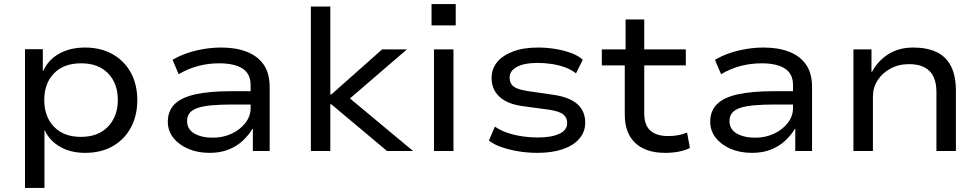

<svg xmlns="http://www.w3.org/2000/svg" viewBox="-20 -737 4785 937"><path d="M102 180V-497H189V-391H191Q216 -446 269.5 -475.5Q323 -505 395 -505Q472 -505 529.5 -472.5Q587 -440 618.5 -382.5Q650 -325 650 -248Q650 -173 619 -115Q588 -57 531 -24Q474 9 395 9Q325 9 273.5 -20.5Q222 -50 199 -100H197V180ZM375 -69Q459 -69 507 -119Q555 -169 555 -249Q555 -330 507.5 -379Q460 -428 376 -428Q291 -428 243.5 -379Q196 -330 196 -249Q196 -168 243.5 -118.5Q291 -69 375 -69Z M1003 9Q944 9 898 -11Q852 -31 825.5 -65Q799 -99 799 -143Q799 -196 832.5 -229Q866 -262 935 -277Q1004 -292 1110 -292H1219V-227H1115Q1055 -227 1012.5 -223Q970 -219 944 -210Q918 -201 905.5 -185.5Q893 -170 893 -147Q893 -106 928.5 -85.5Q964 -65 1019 -65Q1068 -65 1110 -84.5Q1152 -104 1177.5 -137Q1203 -170 1203 -209V-322Q1203 -377 1163.5 -402.5Q1124 -428 1049 -428Q998 -428 949 -415.5Q900 -403 852 -375L822 -445Q856 -465 894.5 -478Q933 -491 975.5 -498Q1018 -505 1060 -505Q1131 -505 1184 -484.5Q1237 -464 1266.5 -422Q1296 -380 1296 -312V0H1214V-108H1212Q1194 -78 1165.5 -51Q1137 -24 1096.5 -7.5Q1056 9 1003 9Z M1497 0V-705H1592V-276H1597L1845 -496H1966L1665 -237L1667 -274L1996 0H1869L1597 -228H1592V0Z M2086 -613V-717H2204V-613ZM2098 0V-496H2193V0Z M2603 9Q2555 9 2510 1.5Q2465 -6 2427.5 -19Q2390 -32 2366 -51L2395 -119Q2423 -100 2457.5 -88.5Q2492 -77 2529.5 -71.5Q2567 -66 2604 -66Q2671 -66 2709.5 -84Q2748 -102 2748 -136Q2748 -164 2727.5 -179.5Q2707 -195 2657 -202L2531 -219Q2456 -229 2417.5 -265Q2379 -301 2379 -356Q2379 -400 2405.5 -433Q2432 -466 2483 -485.5Q2534 -505 2606 -505Q2649 -505 2691 -498Q2733 -491 2768 -478Q2803 -465 2824 -445L2791 -379Q2767 -398 2736 -409Q2705 -420 2671 -425Q2637 -430 2604 -430Q2538 -430 2502.5 -410.5Q2467 -391 2467 -359Q2467 -330 2486.5 -315Q2506 -300 2553 -293L2676 -275Q2757 -264 2796.5 -230Q2836 -196 2836 -138Q2836 -94 2807.5 -60.5Q2779 -27 2726.5 -9Q2674 9 2603 9Z M3226 9Q3132 9 3080.5 -39Q3029 -87 3029 -177V-418H2917V-496H3033V-642H3124V-496H3327V-418H3124V-184Q3124 -126 3154 -99.5Q3184 -73 3241 -73Q3266 -73 3288.5 -77Q3311 -81 3333 -90L3347 -15Q3324 -3 3292.5 3Q3261 9 3226 9Z M3650 9Q3591 9 3545 -11Q3499 -31 3472.5 -65Q3446 -99 3446 -143Q3446 -196 3479.5 -229Q3513 -262 3582 -277Q3651 -292 3757 -292H3866V-227H3762Q3702 -227 3659.5 -223Q3617 -219 3591 -210Q3565 -201 3552.5 -185.5Q3540 -170 3540 -147Q3540 -106 3575.5 -85.5Q3611 -65 3666 -65Q3715 -65 3757 -84.5Q3799 -104 3824.5 -137Q3850 -170 3850 -209V-322Q3850 -377 3810.5 -402.5Q3771 -428 3696 -428Q3645 -428 3596 -415.5Q3547 -403 3499 -375L3469 -445Q3503 -465 3541.5 -478Q3580 -491 3622.5 -498Q3665 -505 3707 -505Q3778 -505 3831 -484.5Q3884 -464 3913.5 -422Q3943 -380 3943 -312V0H3861V-108H3859Q3841 -78 3812.5 -51Q3784 -24 3743.5 -7.5Q3703 9 3650 9Z M4145 0V-496H4233V-387H4236Q4265 -441 4316 -473Q4367 -505 4437 -505Q4503 -505 4549.5 -483.5Q4596 -462 4620.5 -415Q4645 -368 4645 -292V0H4550V-288Q4550 -332 4536 -362Q4522 -392 4492.5 -408Q4463 -424 4417 -424Q4365 -424 4325 -402Q4285 -380 4262.5 -344.5Q4240 -309 4240 -266V0Z"/></svg>

Font: Nunito Sans 7pt SemiExpanded
Style: Regular
Weight: 400
Width: 6
Designer: Vernon Adams
Foundry: Vernon Adams
Version: Version 3.101;gftools[0.9.27]